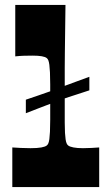

<svg xmlns="http://www.w3.org/2000/svg" viewBox="-20 -760 444 780"><path d="M30 0V-161Q47 -160 64.5 -159Q82 -158 104 -158Q132 -158 148 -161Q164 -164 170 -169Q174 -172 176.5 -178Q179 -184 180.5 -195Q182 -206 183 -225Q184 -244 184 -273.5Q184 -303 184 -345Q184 -387 184 -416.5Q184 -446 183 -465.5Q182 -485 180.5 -496.5Q179 -508 176.5 -514.5Q174 -521 170 -524Q164 -529 149.5 -531.5Q135 -534 113 -534Q93 -534 77 -533.5Q61 -533 42 -531V-740H246Q245 -670 244.5 -624Q244 -578 243.5 -545.5Q243 -513 243 -483Q243 -453 243 -416Q243 -379 243 -324Q243 -288 243 -262.5Q243 -237 244 -220.5Q245 -204 246.5 -194Q248 -184 250.5 -178Q253 -172 257 -169Q263 -164 278.5 -161Q294 -158 317 -158Q337 -158 352 -159Q367 -160 383 -161V0ZM343 -393Q310 -382 291 -376Q272 -370 260 -366Q248 -362 238 -358.5Q228 -355 213 -349Q198 -343 188 -339.5Q178 -336 166.5 -331.5Q155 -327 136.5 -320Q118 -313 85 -300V-355Q118 -366 136.5 -372.5Q155 -379 166.5 -383Q178 -387 188 -390.5Q198 -394 213 -400Q228 -406 238 -409.5Q248 -413 260 -417.5Q272 -422 291 -429Q310 -436 343 -448Z"/></svg>

Font: Ojuju ExtraBold
Style: Regular
Weight: 800
Designer: Chisaokwu Joboson, Mirko Velimirovic
Foundry: Udi Foundry
Version: Version 1.000